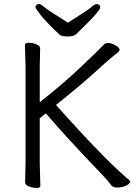

<svg xmlns="http://www.w3.org/2000/svg" viewBox="-20 -916 670 947"><path d="M104 -17 106 -112V-589L103 -695Q103 -705 122 -705Q141 -705 159.5 -697.5Q178 -690 178 -677L176 -588V-412Q289 -500 384 -590.5Q479 -681 488.5 -692.5Q498 -704 513 -704Q528 -704 549 -692.5Q570 -681 570 -670Q570 -665 560.5 -657Q551 -649 531 -633Q511 -617 447.5 -559Q384 -501 256 -398Q257 -398 274.5 -378Q292 -358 322 -325Q509 -119 618 -27Q622 -24 622 -20Q622 -10 602 -0.5Q582 9 559 9Q536 9 529 -2Q512 -25 489 -49Q307 -239 206 -357L176 -333V-111L179 1Q179 11 160.5 11Q142 11 123 3.5Q104 -4 104 -17ZM315 -804Q350 -827 384 -848.5Q418 -870 433 -883Q448 -896 456 -896Q474 -896 474 -879.5Q474 -863 388 -779Q368 -760 356 -748Q344 -736 314.5 -736Q285 -736 274 -745Q204 -811 179.5 -843Q155 -875 155 -880Q155 -896 173 -896Q181 -896 196 -883Q211 -870 245.5 -848.5Q280 -827 315 -804Z"/></svg>

Font: Fusion Kai T
Style: Regular
Weight: 400
Designer: Fontworks Inc.
Version: Version 24.134;May 13, 2024